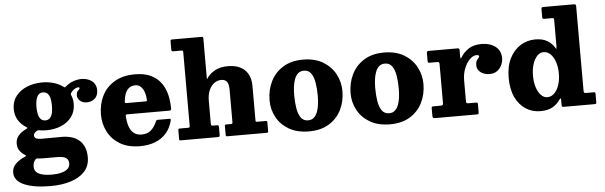

<svg xmlns="http://www.w3.org/2000/svg" viewBox="-75 -998 4661 1479"><g transform="rotate(-5 2256.0 -258.0)"><path d="M206 -352.5Q206 -382 211.5 -406.8Q217 -431.5 230 -446Q243 -460.5 266 -460.5Q289 -460.5 302.2 -446Q315.5 -431.5 320.8 -406.8Q326 -382 326 -352.5Q326 -322.5 320.8 -298Q315.5 -273.5 302.2 -258.8Q289 -244 266 -244Q243 -244 230 -258.8Q217 -273.5 211.5 -298Q206 -322.5 206 -352.5ZM30.5 -352.5Q30.5 -304 52.8 -267.2Q75 -230.5 113 -207Q122 -201.5 122.2 -198.2Q122.5 -195 111.5 -190Q74 -172.5 52 -146.8Q30 -121 30 -84Q30 -53 45 -31.2Q60 -9.5 84.5 6Q93.5 11.5 94 14.2Q94.5 17 84 21.5Q42.5 38.5 13 66.8Q-16.5 95 -16.5 135Q-16.5 198.5 58.5 231Q133.5 263.5 262.5 263.5Q350 263.5 418.5 242Q487 220.5 526.8 177.2Q566.5 134 566.5 67.5Q566.5 22 552.8 -11Q539 -44 514 -65.2Q489 -86.5 454.8 -96.5Q420.5 -106.5 379.5 -106.5Q369 -106.5 347.2 -106.2Q325.5 -106 300.8 -106Q276 -106 255 -105.8Q234 -105.5 224.5 -105.5Q194.5 -105.5 181.2 -113.2Q168 -121 168 -136Q168 -145 174 -153Q180 -161 190 -167.5Q194.5 -171 199 -172.2Q203.5 -173.5 211 -172.5Q224.5 -170.5 238 -169Q251.5 -167.5 266 -167.5Q330.5 -167.5 382 -189.2Q433.5 -211 464 -252.2Q494.5 -293.5 494.5 -352.5Q494.5 -388 481 -419.5Q478 -427.5 479 -431.2Q480 -435 485 -441.5Q498.5 -459.5 513.8 -467.8Q529 -476 539.5 -476Q549.5 -476 549.5 -468Q549.5 -461.5 543.2 -457Q537 -452.5 530.5 -443.2Q524 -434 524 -413.5Q524 -392 543.5 -373.2Q563 -354.5 597.5 -354.5Q631 -354.5 657.2 -376.2Q683.5 -398 683.5 -442.5Q683.5 -472.5 668.2 -493.8Q653 -515 626.8 -526.2Q600.5 -537.5 568.5 -537.5Q540.5 -537.5 507.5 -526.2Q474.5 -515 447 -491Q439 -484 436.8 -484.2Q434.5 -484.5 426 -490.5Q395.5 -513.5 354.2 -525.5Q313 -537.5 266 -537.5Q202 -537.5 148.5 -515.5Q95 -493.5 62.8 -452.2Q30.5 -411 30.5 -352.5ZM420 102.5Q420 127.5 402.2 144Q384.5 160.5 352.5 168.5Q320.5 176.5 278.5 176.5Q215.5 176.5 180 159.2Q144.5 142 144.5 102Q144.5 89 148.8 74.5Q153 60 165.5 47Q170 42.5 175 42.5Q180 42.5 187.5 43.5Q198.5 44.5 209.5 45Q220.5 45.5 231 45.5Q242 45.5 261.8 45.5Q281.5 45.5 300.8 45.5Q320 45.5 330.5 45.5Q379.5 45.5 399.8 59.2Q420 73 420 102.5Z M696 -250Q696 -180 727 -119Q758 -58 820.2 -20.2Q882.5 17.5 976.5 17.5Q1040 17.5 1091.5 -2Q1143 -21.5 1178 -61Q1213 -100.5 1228 -160.5Q1229.5 -168.5 1227 -170.8Q1224.5 -173 1215 -173H1129.5Q1121 -173 1118 -169.8Q1115 -166.5 1113 -161Q1094 -117.5 1066.5 -94.2Q1039 -71 996 -71Q956 -71 932.8 -91.5Q909.5 -112 898.8 -146Q888 -180 886 -220.5Q885.5 -229.5 887.2 -232.5Q889 -235.5 898.5 -235.5H1221Q1232.5 -235.5 1235.5 -238.8Q1238.5 -242 1238.5 -253Q1238.5 -286.5 1232.8 -325Q1227 -363.5 1211.8 -401Q1196.5 -438.5 1168 -469.2Q1139.5 -500 1094.5 -518.8Q1049.5 -537.5 983.5 -537.5Q888.5 -537.5 824.2 -498.8Q760 -460 728 -395Q696 -330 696 -250ZM901.5 -322.5Q889.5 -322.5 888.2 -325.8Q887 -329 888 -339Q890.5 -370.5 900.8 -396.2Q911 -422 930 -437.5Q949 -453 979 -453Q999.5 -453 1014 -442.8Q1028.5 -432.5 1038 -415.5Q1047.5 -398.5 1052.5 -377.2Q1057.5 -356 1058 -334.5Q1059 -325.5 1057 -324Q1055 -322.5 1044.5 -322.5Z M1356.5 -688.5Q1365.5 -688.5 1367.5 -685Q1369.5 -681.5 1369.5 -672.5V-107.5Q1369.5 -98 1367.2 -94.8Q1365 -91.5 1355 -91.5H1292.5Q1283.5 -91.5 1281.5 -88.5Q1279.5 -85.5 1279.5 -76V-12Q1279.5 -5.5 1281.2 -2.8Q1283 0 1289.5 0H1577Q1587 0 1590.2 -3.2Q1593.5 -6.5 1593.5 -16V-77.5Q1593.5 -86.5 1590.2 -89Q1587 -91.5 1579 -91.5H1550Q1540 -91.5 1536.5 -94Q1533 -96.5 1533 -106V-283Q1533 -334.5 1548.8 -368.5Q1564.5 -402.5 1589.5 -419.5Q1614.5 -436.5 1641.5 -436.5Q1672 -436.5 1686 -417.8Q1700 -399 1700 -354.5V-104.5Q1700 -96 1697.2 -93.8Q1694.5 -91.5 1685.5 -91.5H1650Q1643 -91.5 1641.2 -88.2Q1639.5 -85 1639.5 -78V-16.5Q1639.5 -7 1641.5 -3.5Q1643.5 0 1652.5 0H1954Q1962 0 1965 -2.5Q1968 -5 1968 -13.5V-80Q1968 -87 1965 -89.2Q1962 -91.5 1955 -91.5H1891.5Q1882 -91.5 1880 -93.5Q1878 -95.5 1878 -105V-369Q1878 -449.5 1832.5 -493.5Q1787 -537.5 1701 -537.5Q1645.5 -537.5 1606.5 -517.5Q1567.5 -497.5 1544.5 -467Q1540.5 -461 1537.8 -456.2Q1535 -451.5 1534 -453.5Q1533 -455.5 1533 -469V-767.5Q1533 -774 1530.8 -777Q1528.5 -780 1522 -780H1293.5Q1284 -780 1281.8 -776.5Q1279.5 -773 1279.5 -763.5V-704Q1279.5 -694.5 1282.2 -691.5Q1285 -688.5 1295 -688.5Z M2192 -270Q2192 -303.5 2196 -336Q2200 -368.5 2210 -394.8Q2220 -421 2237.5 -436.5Q2255 -452 2282.5 -452Q2318.5 -452 2338 -424.2Q2357.5 -396.5 2365 -350.5Q2372.5 -304.5 2372.5 -250Q2372.5 -216.5 2368.5 -184Q2364.5 -151.5 2354.5 -125.2Q2344.5 -99 2327 -83.5Q2309.5 -68 2282.5 -68Q2246 -68 2226.5 -95.8Q2207 -123.5 2199.5 -169.5Q2192 -215.5 2192 -270ZM1999.5 -246.5Q1999.5 -176.5 2032 -116.2Q2064.5 -56 2127.8 -19.2Q2191 17.5 2282.5 17.5Q2374 17.5 2437 -21.2Q2500 -60 2532.5 -125Q2565 -190 2565 -270Q2565 -340 2532.5 -401Q2500 -462 2437 -499.8Q2374 -537.5 2282.5 -537.5Q2191 -537.5 2127.8 -498Q2064.5 -458.5 2032 -392.5Q1999.5 -326.5 1999.5 -246.5Z M2818.5 -270Q2818.5 -303.5 2822.5 -336Q2826.5 -368.5 2836.5 -394.8Q2846.5 -421 2864 -436.5Q2881.5 -452 2909 -452Q2945 -452 2964.5 -424.2Q2984 -396.5 2991.5 -350.5Q2999 -304.5 2999 -250Q2999 -216.5 2995 -184Q2991 -151.5 2981 -125.2Q2971 -99 2953.5 -83.5Q2936 -68 2909 -68Q2872.5 -68 2853 -95.8Q2833.5 -123.5 2826 -169.5Q2818.5 -215.5 2818.5 -270ZM2626 -246.5Q2626 -176.5 2658.5 -116.2Q2691 -56 2754.2 -19.2Q2817.5 17.5 2909 17.5Q3000.5 17.5 3063.5 -21.2Q3126.5 -60 3159 -125Q3191.5 -190 3191.5 -270Q3191.5 -340 3159 -401Q3126.5 -462 3063.5 -499.8Q3000.5 -537.5 2909 -537.5Q2817.5 -537.5 2754.2 -498Q2691 -458.5 2658.5 -392.5Q2626 -326.5 2626 -246.5Z M3328.5 -407.5V-109.5Q3328.5 -97.5 3323.5 -94.5Q3318.5 -91.5 3305.5 -91.5H3256Q3246 -91.5 3242.2 -89.2Q3238.5 -87 3238.5 -77V-18.5Q3238.5 -7.5 3243 -3.8Q3247.5 0 3258 0H3581Q3591.5 0 3593.8 -4Q3596 -8 3596 -19V-75Q3596 -85 3594 -88.2Q3592 -91.5 3582.5 -91.5H3525Q3513 -91.5 3509.5 -94.8Q3506 -98 3506 -110V-268.5Q3506 -320 3523 -362.5Q3540 -405 3565.8 -430.2Q3591.5 -455.5 3618.5 -455.5Q3629.5 -455.5 3633.5 -452.2Q3637.5 -449 3637.5 -444Q3637.5 -438 3630.5 -431.2Q3623.5 -424.5 3616.2 -412.2Q3609 -400 3609 -378Q3609 -344 3637 -322.8Q3665 -301.5 3707 -301.5Q3742.5 -301.5 3766 -319.5Q3789.5 -337.5 3801 -363.5Q3812.5 -389.5 3812.5 -414Q3812.5 -474 3770 -505.8Q3727.5 -537.5 3664.5 -537.5Q3602.5 -537.5 3563.2 -511.8Q3524 -486 3501.5 -448Q3496 -438 3493.8 -441.5Q3491.5 -445 3491.5 -460.5V-504Q3491.5 -514.5 3488 -517.2Q3484.5 -520 3475 -520H3256.5Q3245.5 -520 3242 -516.2Q3238.5 -512.5 3238.5 -500.5V-445Q3238.5 -434 3241.5 -431.2Q3244.5 -428.5 3255.5 -428.5H3311Q3323.5 -428.5 3326 -424.2Q3328.5 -420 3328.5 -407.5Z M4037.5 -259.5Q4037.5 -309 4050 -348.2Q4062.5 -387.5 4084.5 -410.5Q4106.5 -433.5 4133.5 -433.5Q4164.5 -433.5 4187.8 -410.5Q4211 -387.5 4224.2 -348.2Q4237.5 -309 4237.5 -259.5Q4237.5 -209.5 4224.2 -170.2Q4211 -131 4187.8 -108Q4164.5 -85 4133.5 -85Q4106.5 -85 4084.5 -108Q4062.5 -131 4050 -170.2Q4037.5 -209.5 4037.5 -259.5ZM3849.5 -259.5Q3849.5 -170.5 3879 -108.8Q3908.5 -47 3958.5 -14.8Q4008.5 17.5 4071.5 17.5Q4128.5 17.5 4165 -3Q4201.5 -23.5 4225 -59Q4232 -69.5 4234.8 -66.2Q4237.5 -63 4237.5 -53V-18Q4237.5 -7 4240.2 -3.5Q4243 0 4253.5 0H4488Q4499.5 0 4502.5 -2.8Q4505.5 -5.5 4505.5 -16.5V-76.5Q4505.5 -85 4503.5 -88.2Q4501.5 -91.5 4493 -91.5H4435.5Q4422.5 -91.5 4419 -95.2Q4415.5 -99 4415.5 -112.5V-764.5Q4415.5 -774.5 4411.2 -777.2Q4407 -780 4397.5 -780H4167Q4155.5 -780 4151.5 -777.2Q4147.5 -774.5 4147.5 -763.5V-703.5Q4147.5 -693.5 4150.2 -691Q4153 -688.5 4163 -688.5H4223.5Q4231.5 -688.5 4234.5 -686.2Q4237.5 -684 4237.5 -675.5V-476Q4237.5 -455.5 4236.2 -451.5Q4235 -447.5 4228.5 -458Q4207 -494.5 4170.5 -515.5Q4134 -536.5 4079 -536.5Q4016 -536.5 3964 -504Q3912 -471.5 3880.8 -409.8Q3849.5 -348 3849.5 -259.5Z"/></g></svg>

Font: Besley ExtraBold
Style: Regular
Weight: 800
Designer: Owen Earl
Foundry: indestructible type*
Version: Version 2.001